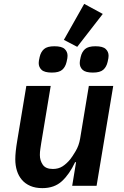

<svg xmlns="http://www.w3.org/2000/svg" viewBox="-20 -960 640 992"><path d="M373 -122H368Q339 -60 300 -24Q261 12 199 12Q163 12 136.5 0.5Q110 -11 93 -31Q76 -51 67.5 -78Q59 -105 59 -137Q59 -174 69 -233L116 -516H242L193 -221Q191 -207 188.5 -191Q186 -175 186 -159Q186 -131 201 -109Q216 -87 253 -87Q282 -87 303 -100.5Q324 -114 343 -137Q354 -151 371 -179.5Q388 -208 394 -244L439 -516H565L479 0H353ZM379 -718 310 -754 415 -940 511 -888ZM248 -585Q210 -585 195 -599Q180 -613 180 -634Q180 -639 181 -646.5Q182 -654 185 -666Q191 -692 207.5 -706.5Q224 -721 261 -721Q299 -721 314 -707Q329 -693 329 -672Q329 -667 328 -659.5Q327 -652 324 -640Q318 -614 301.5 -599.5Q285 -585 248 -585ZM460 -585Q422 -585 407 -599Q392 -613 392 -634Q392 -639 393 -646.5Q394 -654 397 -666Q403 -692 419.5 -706.5Q436 -721 473 -721Q511 -721 526 -707Q541 -693 541 -672Q541 -667 540 -659.5Q539 -652 536 -640Q530 -614 513.5 -599.5Q497 -585 460 -585Z"/></svg>

Font: IBM Plex Mono SemiBold
Style: Italic
Weight: 600
Italic angle: -9°
Monospace: yes
Designer: Mike Abbink, Paul van der Laan, Pieter van Rosmalen
Foundry: Bold Monday
Version: Version 2.3